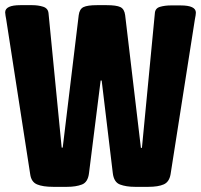

<svg xmlns="http://www.w3.org/2000/svg" viewBox="-27 -722 779 744"><path d="M179 2Q139 2 116.5 -7.5Q94 -17 90 -47L-3 -647Q-4 -653 -5.5 -661Q-7 -669 -7 -674Q-7 -702 52 -702H98Q121 -702 140 -696Q159 -690 161 -671L212 -150H216L278 -663Q281 -687 296.5 -694.5Q312 -702 349 -702H386Q424 -702 439.5 -694.5Q455 -687 458 -663L519 -149H523L573 -670Q574 -690 593 -695.5Q612 -701 635 -701H673Q732 -701 732 -673Q732 -669 731 -662.5Q730 -656 728 -646L634 -47Q629 -17 607.5 -7.5Q586 2 548 2H496Q462 2 438 -7Q414 -16 410 -52L367 -410H363L318 -52Q314 -16 290.5 -7Q267 2 233 2Z"/></svg>

Font: Asap Condensed ExtraBold
Style: Regular
Weight: 800
Width: 3
Designer: Pablo Cosgaya
Foundry: Omnibus-Type
Version: Version 3.001; ttfautohint (v1.8.4.7-5d5b)